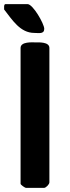

<svg xmlns="http://www.w3.org/2000/svg" viewBox="-27 -913 338 933"><path d="M146 -707C131 -707 73 -712 73 -680V-20C73 -15 94 0 100 0H187C196 0 213 -17 213 -27V-680C213 -710 162 -707 146 -707ZM-7 -867C33 -816 71 -753 140 -753C161 -753 188 -746 188 -773C188 -797 133 -893 107 -893H0C-8 -893 -7 -880 -7 -877Z"/></svg>

Font: Asimov Print
Style: C
Weight: 500
Designer: Google
Version: Version 2.000980: 2014